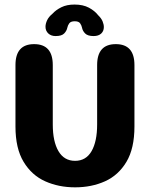

<svg xmlns="http://www.w3.org/2000/svg" viewBox="-20 -813 659 844"><path d="M310 10.5Q238 10.5 178.8 -16Q119.5 -42.5 83.8 -101.5Q48 -160.5 48 -257V-527Q48 -619 130 -619Q212 -619 212 -527V-266Q212 -191 237 -148.5Q262 -106 310 -106Q358 -106 382.5 -148.5Q407 -191 407 -266V-527Q407 -619 489 -619Q571 -619 571 -527V-257Q571 -160.5 535.8 -101.5Q500.5 -42.5 441.5 -16Q382.5 10.5 310 10.5ZM391.5 -654.5Q365.5 -654.5 354.2 -666Q343 -677.5 340.5 -691.5Q338.5 -701.5 332.2 -710.5Q326 -719.5 308.5 -719.5Q291 -719.5 284.5 -710.5Q278 -701.5 276 -691.5Q273 -677 262 -665.8Q251 -654.5 224.5 -654.5Q204.5 -654.5 192.2 -666Q180 -677.5 180 -695.5Q180 -708.5 187 -723.8Q194 -739 210.5 -752.5Q226 -769.5 249.8 -781.2Q273.5 -793 307.5 -793Q345 -793 370.8 -779.2Q396.5 -765.5 412 -745.5Q425.5 -732.5 431 -719Q436.5 -705.5 436.5 -694Q436.5 -676.5 424.8 -665.5Q413 -654.5 391.5 -654.5Z"/></svg>

Font: Sono Monospace
Style: Bold
Weight: 700
Designer: Tyler Finck
Foundry: Tyler Finck
Version: Version 2.112